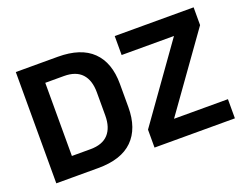

<svg xmlns="http://www.w3.org/2000/svg" viewBox="-101 -838 1326 1036"><g transform="rotate(-20 562.0 -319.5)"><path d="M155 0V-110H300Q368.5 -110 402.8 -147.2Q437 -184.5 437 -254V-386.5Q437 -456 402.8 -493Q368.5 -530 300 -530H154.5V-639H304.5Q436.5 -639 503 -574Q569.5 -509 569.5 -387V-253.5Q569.5 -131 503.2 -65.5Q437 0 304.5 0ZM63.5 0V-639H193V0ZM1089 -110V0H627.5V-103L932 -530H631.5V-639H1084.5V-537L779.5 -110Z"/></g></svg>

Font: Anek Latin SemiBold
Style: Regular
Weight: 600
Designer: Yesha Goshar
Foundry: Ek Type
Version: Version 1.003